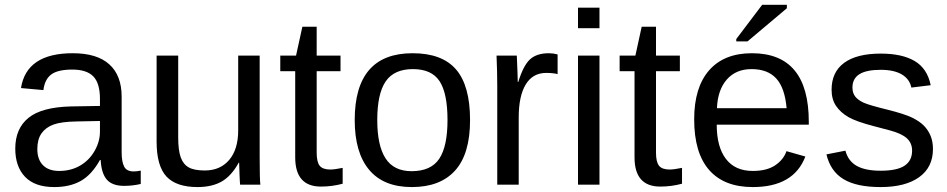

<svg xmlns="http://www.w3.org/2000/svg" viewBox="-20 -756 3875 786"><path d="M202.1 9.8Q122.6 9.8 82.5 -32.2Q42.5 -74.2 42.5 -147.5Q42.5 -229.5 96.4 -273.4Q150.4 -317.4 270.5 -320.3L389.2 -322.3V-351.1Q389.2 -415.5 361.8 -443.4Q334.5 -471.2 275.9 -471.2Q216.8 -471.2 189.9 -451.2Q163.1 -431.2 157.7 -387.2L65.9 -395.5Q88.4 -538.1 277.8 -538.1Q377.4 -538.1 427.7 -492.4Q478 -446.8 478 -360.4V-132.8Q478 -93.8 488.3 -74Q498.5 -54.2 527.3 -54.2Q540 -54.2 556.2 -57.6V-2.9Q522.9 4.9 488.3 4.9Q439.5 4.9 417.2 -20.8Q395 -46.4 392.1 -101.1H389.2Q355.5 -40.5 310.8 -15.4Q266.1 9.8 202.1 9.8ZM222.2 -56.2Q270.5 -56.2 308.1 -78.1Q345.7 -100.1 367.4 -138.4Q389.2 -176.8 389.2 -217.3V-260.7L293 -258.8Q231 -257.8 199 -246.1Q167 -234.4 149.9 -210Q132.8 -185.5 132.8 -146Q132.8 -103 156 -79.6Q179.2 -56.2 222.2 -56.2Z M709.5 -528.3V-193.4Q709.5 -141.1 719.7 -112.3Q730 -83.5 752.4 -70.8Q774.9 -58.1 818.4 -58.1Q881.8 -58.1 918.5 -101.6Q955.1 -145 955.1 -222.2V-528.3H1043V-112.8Q1043 -20.5 1045.9 0H962.9Q962.4 -2.4 961.9 -13.2Q961.4 -23.9 960.7 -37.8Q960 -51.8 959 -90.3H957.5Q927.2 -35.6 887.5 -12.9Q847.7 9.8 788.6 9.8Q701.7 9.8 661.4 -33.4Q621.1 -76.7 621.1 -176.3V-528.3Z M1382.8 -3.9Q1339.4 7.8 1293.9 7.8Q1188.5 7.8 1188.5 -111.8V-464.4H1127.4V-528.3H1191.9L1217.8 -646.5H1276.4V-528.3H1374V-464.4H1276.4V-130.9Q1276.4 -92.8 1288.8 -77.4Q1301.3 -62 1332 -62Q1349.6 -62 1382.8 -68.8Z M1904.3 -264.6Q1904.3 -126 1843.3 -58.1Q1782.2 9.8 1666 9.8Q1550.3 9.8 1491.2 -60.8Q1432.1 -131.3 1432.1 -264.6Q1432.1 -538.1 1668.9 -538.1Q1790 -538.1 1847.2 -471.4Q1904.3 -404.8 1904.3 -264.6ZM1812 -264.6Q1812 -374 1779.5 -423.6Q1747.1 -473.1 1670.4 -473.1Q1593.3 -473.1 1558.8 -422.6Q1524.4 -372.1 1524.4 -264.6Q1524.4 -160.2 1558.3 -107.7Q1592.3 -55.2 1665 -55.2Q1744.1 -55.2 1778.1 -106Q1812 -156.7 1812 -264.6Z M2015.6 0V-405.3Q2015.6 -460.9 2012.7 -528.3H2095.7Q2099.6 -438.5 2099.6 -420.4H2101.6Q2122.6 -488.3 2149.9 -513.2Q2177.2 -538.1 2227.1 -538.1Q2244.6 -538.1 2262.7 -533.2V-452.6Q2245.1 -457.5 2215.8 -457.5Q2161.1 -457.5 2132.3 -410.4Q2103.5 -363.3 2103.5 -275.4V0Z M2346.2 -640.6V-724.6H2434.1V-640.6ZM2346.2 0V-528.3H2434.1V0Z M2772 -3.9Q2728.5 7.8 2683.1 7.8Q2577.6 7.8 2577.6 -111.8V-464.4H2516.6V-528.3H2581.1L2606.9 -646.5H2665.5V-528.3H2763.2V-464.4H2665.5V-130.9Q2665.5 -92.8 2678 -77.4Q2690.4 -62 2721.2 -62Q2738.8 -62 2772 -68.8Z M2914.1 -245.6Q2914.1 -154.8 2951.7 -105.5Q2989.3 -56.2 3061.5 -56.2Q3118.7 -56.2 3153.1 -79.1Q3187.5 -102.1 3199.7 -137.2L3276.9 -115.2Q3229.5 9.8 3061.5 9.8Q2944.3 9.8 2883.1 -60.1Q2821.8 -129.9 2821.8 -267.6Q2821.8 -398.4 2883.1 -468.3Q2944.3 -538.1 3058.1 -538.1Q3291 -538.1 3291 -257.3V-245.6ZM3200.2 -313Q3192.9 -396.5 3157.7 -434.8Q3122.6 -473.1 3056.6 -473.1Q2992.7 -473.1 2955.3 -430.4Q2918 -387.7 2915 -313ZM2994.1 -586.4V-596.2L3100.1 -736.3H3201.2V-722.2L3040 -586.4Z M3799.3 -146Q3799.3 -71.3 3742.9 -30.8Q3686.5 9.8 3585 9.8Q3486.3 9.8 3432.9 -22.7Q3379.4 -55.2 3363.3 -124L3440.9 -139.2Q3452.1 -96.7 3487.3 -76.9Q3522.5 -57.1 3585 -57.1Q3651.9 -57.1 3682.9 -77.6Q3713.9 -98.1 3713.9 -139.2Q3713.9 -170.4 3692.4 -189.9Q3670.9 -209.5 3623 -222.2L3560.1 -238.8Q3484.4 -258.3 3452.4 -277.1Q3420.4 -295.9 3402.3 -322.8Q3384.3 -349.6 3384.3 -388.7Q3384.3 -460.9 3435.8 -498.8Q3487.3 -536.6 3585.9 -536.6Q3673.3 -536.6 3724.9 -505.9Q3776.4 -475.1 3790 -407.2L3710.9 -397.5Q3703.6 -432.6 3671.6 -451.4Q3639.6 -470.2 3585.9 -470.2Q3526.4 -470.2 3498 -452.1Q3469.7 -434.1 3469.7 -397.5Q3469.7 -375 3481.4 -360.4Q3493.2 -345.7 3516.1 -335.4Q3539.1 -325.2 3612.8 -307.1Q3682.6 -289.6 3713.4 -274.7Q3744.1 -259.8 3762 -241.7Q3779.8 -223.6 3789.6 -200Q3799.3 -176.3 3799.3 -146Z"/></svg>

Font: Liberation Sans
Style: Regular
Weight: 400
Designer: Steve Matteson
Foundry: Ascender Corporation
Version: Version 2.00.1